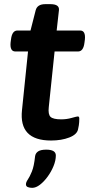

<svg xmlns="http://www.w3.org/2000/svg" viewBox="-20 -670 430 925"><path d="M226 7Q70 7 86 -140L115 -422H54Q27 -422 31 -465L33 -480Q38 -523 64 -523H127L152 -621Q160 -650 198 -650H223Q267 -650 264 -621L253 -523H366Q393 -523 389 -480L387 -465Q382 -422 356 -422H243L215 -154Q211 -119 223.5 -107Q236 -95 275 -95Q301 -95 325.5 -102Q350 -109 355 -109Q362 -109 362 -99Q362 -95 361.5 -82Q361 -69 356 -47Q351 -22 313.5 -7.5Q276 7 226 7ZM135 235Q124 235 114.5 231.5Q105 228 105 218Q105 208 114 195Q123 182 133.5 156.5Q144 131 149 83Q151 68 163.5 59.5Q176 51 203 51Q249 51 249 79Q249 103 238 130Q227 157 209.5 181Q192 205 172.5 220Q153 235 135 235Z"/></svg>

Font: Asap Expanded Expanded SemiBold
Style: Italic
Weight: 600
Width: 7
Italic angle: -6°
Designer: Pablo Cosgaya
Foundry: Omnibus-Type
Version: Version 3.001; ttfautohint (v1.8.4.7-5d5b)